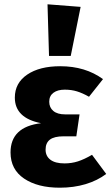

<svg xmlns="http://www.w3.org/2000/svg" viewBox="-20 -856 517 893"><path d="M459 -488 394 -406Q364 -423 338 -431Q312 -439 281 -439Q248 -439 228.5 -424.5Q209 -410 209 -383Q209 -356 228 -340Q247 -324 283 -324H350L335 -222H276Q232 -222 212 -206.5Q192 -191 192 -160Q192 -130 214.5 -113Q237 -96 280 -96Q313 -96 342.5 -105.5Q372 -115 408 -136L474 -47Q433 -16 378 0.5Q323 17 258 17Q155 17 92 -25.5Q29 -68 29 -147Q29 -266 171 -283Q49 -307 49 -402Q49 -470 106.5 -509Q164 -548 260 -548Q377 -548 459 -488ZM355 -824 309 -596H208L201 -836Z"/></svg>

Font: Fira Sans BGR
Style: Bold
Weight: 700
Designer: bBox Type GmbH & Carrois Corporate GbR & Edenspiekermann AG
Foundry: bBox Type GmbH & Carrois Corporate GbR & Edenspiekermann AG
Version: Version 4.301